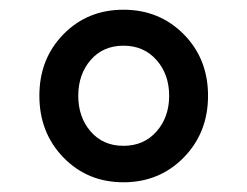

<svg xmlns="http://www.w3.org/2000/svg" viewBox="-20 -730 509 395"><path d="M358 -406Q308 -355 234 -355Q160 -355 110.5 -406Q61 -457 61 -533Q61 -609 110.5 -659.5Q160 -710 234 -710Q308 -710 358 -659.5Q408 -609 408 -533Q408 -457 358 -406ZM166.5 -459.5Q192 -430 234 -430Q276 -430 302 -459.5Q328 -489 328 -533Q328 -577 302 -606.5Q276 -636 234 -636Q192 -636 166.5 -606.5Q141 -577 141 -533Q141 -489 166.5 -459.5Z"/></svg>

Font: Anuphan Medium
Style: Regular
Weight: 500
Designer: Mike Abbink, Paul van der Laan, Pieter van Rosmalen, Mint Tantisuwanna
Foundry: Bold Monday; Cadson Demak
Version: Version 3.002;hotconv 1.0.109;makeotfexe 2.5.65596